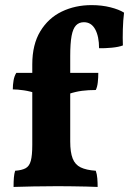

<svg xmlns="http://www.w3.org/2000/svg" viewBox="-20 -736 510 759"><path d="M368.6 -448Q368.6 -429.6 366.6 -410.8Q364.6 -392 358.6 -380.2Q329.6 -380.2 304.4 -377Q279.2 -373.8 252.8 -365V-448ZM107.6 -481.4Q107.6 -560 139.3 -612.3Q171 -664.6 224.1 -690.2Q277.2 -715.8 341.8 -715.8Q382.6 -715.8 416.7 -707.1Q450.8 -698.4 470.4 -686Q466.6 -656.2 465.6 -620.1Q464.6 -584 465.8 -556.4Q449.2 -550 421.4 -547.4Q393.6 -544.8 371.6 -545.4Q371.6 -592 356.3 -620.1Q341 -648.2 311.6 -648.2Q292.4 -648.2 280.4 -635.6Q268.4 -623 263 -594.1Q257.6 -565.2 257.6 -514.2V-168H107.6ZM129.2 -448V-365.2Q100 -375.2 74.3 -378.9Q48.6 -382.6 30.6 -382.6Q30.6 -400.4 33.6 -418Q36.6 -435.6 44.6 -448ZM257.6 -177Q257.6 -134 267.2 -109.5Q276.8 -85 298.9 -74.3Q321 -63.6 358.6 -61Q363.4 -47.6 364.7 -30.6Q366 -13.6 366 3Q348.2 2 321.9 1.5Q295.6 1 266 0.5Q236.4 0 207.6 0Q161.2 0 111.6 1Q62 2 33.6 3Q33.6 -18.4 34.9 -33.9Q36.2 -49.4 39.8 -61Q66.8 -63 81.5 -71.1Q96.2 -79.2 101.9 -100.7Q107.6 -122.2 107.6 -163V-227H257.6Z"/></svg>

Font: Vollkorn
Style: Regular
Weight: 400
Designer: Friedrich Althausen
Foundry: Friedrich Althausen
Version: Version 4.104